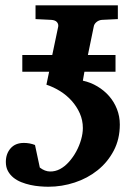

<svg xmlns="http://www.w3.org/2000/svg" viewBox="-20 -691 520 723"><path d="M431.2 -222.2Q431.2 -167 408.2 -123.5Q385.3 -80.1 347.4 -49.8Q309.6 -19.5 261.2 -3.7Q212.9 12.2 162.1 12.2Q147.5 12.2 129.9 10.7Q112.3 9.3 94.5 5.4Q76.7 1.5 60.1 -5.1Q43.5 -11.7 30.5 -22.2Q17.6 -32.7 9.8 -47.1Q2 -61.5 2 -81.1Q2 -111.8 19.8 -132.3Q37.6 -152.8 69.8 -152.8Q80.6 -152.8 91.3 -150.9Q102.1 -148.9 111.8 -145L129.9 -60.1Q148.9 -45.4 168.5 -45.2Q188 -44.9 206.1 -54.4Q224.1 -64 239.7 -81.5Q255.4 -99.1 267.1 -120.6Q278.8 -142.1 285.4 -165.3Q292 -188.5 292 -209Q292 -238.3 280.5 -264.2Q269 -290 250 -311.3Q231 -332.5 206.3 -347.9Q181.6 -363.3 154.8 -372.1L165 -420.9H64V-483.9H176.8L199.2 -590.8Q200.7 -600.6 194.3 -607.9Q188 -615.2 172.9 -616.2L113.8 -619.1V-670.9H423.8V-619.1L363.8 -616.2Q352.1 -615.2 343.3 -607.9Q334.5 -600.6 333 -590.8L311 -483.9H415V-420.9H297.9L292 -387.2Q321.3 -380.9 346.7 -365.7Q372.1 -350.6 390.9 -329.1Q409.7 -307.6 420.4 -280.3Q431.2 -252.9 431.2 -222.2Z"/></svg>

Font: Charis SIL Phon
Style: Bold Italic
Weight: 700
Italic angle: -11°
Foundry: SIL International
Version: Version 5.000